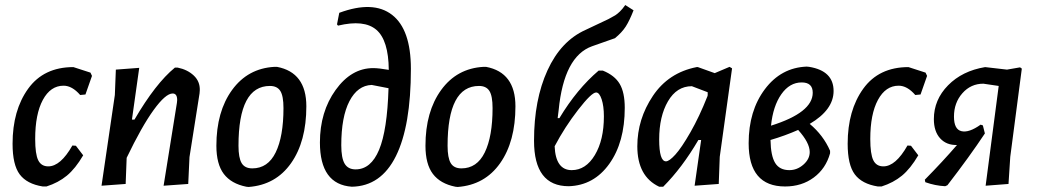

<svg xmlns="http://www.w3.org/2000/svg" viewBox="-20 -735 4125 764"><path d="M272 -468 340 -446 346 -433 320 -359 299 -357Q267 -394 233 -394Q181 -394 150.5 -337.5Q120 -281 120 -182Q120 -122 132 -97.5Q144 -73 172 -73Q221 -73 268 -156L282 -155L311 -117Q280 -64 246 -36Q212 -8 165 7H150Q87 -3 58.5 -41Q30 -79 30 -163Q30 -296 92 -382Q154 -468 272 -468Z M384 4 437 -357 441 -458 534 -465 505 -259H515Q599 -403 676 -466H687Q726 -458 751 -434.5Q776 -411 775 -376L774 -363L734 -110L729 -3L631 4L684 -326L685 -337Q685 -363 667 -363Q639 -363 591.5 -297.5Q544 -232 484 -107L480 -3Z M1072 -469H1082Q1199 -447 1199 -312Q1199 -172 1138 -85.5Q1077 1 969 9L960 8Q900 -4 870.5 -43Q841 -82 841 -155Q841 -291 903.5 -377Q966 -463 1072 -469ZM1054 -393Q929 -393 929 -155Q929 -107 941.5 -86Q954 -65 984 -65Q1046 -65 1077 -128.5Q1108 -192 1108 -305Q1108 -353 1095.5 -373Q1083 -393 1054 -393Z M1380 8Q1253 -1 1253 -168Q1253 -290 1315.5 -377Q1378 -464 1465 -464Q1487 -464 1527 -457Q1526 -575 1477.5 -616.5Q1429 -658 1325 -633L1321 -638L1330 -684Q1465 -734 1540 -676Q1615 -618 1615 -461Q1615 -234 1555.5 -114Q1496 6 1380 8ZM1338 -157Q1338 -106 1351.5 -83.5Q1365 -61 1395 -61Q1456 -61 1488.5 -139Q1521 -217 1526 -384L1459 -397Q1403 -395 1370.5 -332.5Q1338 -270 1338 -157Z M1904 -469H1914Q2031 -447 2031 -312Q2031 -172 1970 -85.5Q1909 1 1801 9L1792 8Q1732 -4 1702.5 -43Q1673 -82 1673 -155Q1673 -291 1735.5 -377Q1798 -463 1904 -469ZM1886 -393Q1761 -393 1761 -155Q1761 -107 1773.5 -86Q1786 -65 1816 -65Q1878 -65 1909 -128.5Q1940 -192 1940 -305Q1940 -353 1927.5 -373Q1915 -393 1886 -393Z M2243 6Q2105 6 2105 -175Q2105 -338 2158.5 -455Q2212 -572 2310 -616L2401 -659Q2420 -669 2428 -674Q2436 -679 2446.5 -689Q2457 -699 2468 -715L2501 -694Q2485 -653 2470 -629.5Q2455 -606 2427 -583L2336 -551Q2224 -511 2203 -297L2199 -265H2206Q2276 -381 2362 -454H2379Q2426 -435 2446 -401Q2466 -367 2466 -306Q2466 -169 2404.5 -83Q2343 3 2243 6ZM2352 -367Q2334 -367 2280.5 -298Q2227 -229 2187 -153Q2191 -58 2255 -58Q2311 -58 2347 -118Q2383 -178 2383 -272Q2383 -313 2374 -340Q2365 -367 2352 -367Z M2752 -468H2757L2824 -444L2883 -469L2893 -463L2844 -111L2840 -3L2744 4L2770 -178H2759Q2694 -67 2619 8H2603Q2516 -33 2516 -153Q2516 -261 2578 -353.5Q2640 -446 2752 -468ZM2603 -180Q2603 -93 2630 -93Q2643 -93 2667.5 -120Q2692 -147 2727.5 -209Q2763 -271 2795 -352L2796 -356V-368L2733 -392Q2673 -392 2638 -332Q2603 -272 2603 -180Z M3104 7Q2959 7 2959 -165Q2959 -294 3023.5 -380Q3088 -466 3190 -470L3200 -469Q3297 -453 3297 -373Q3297 -298 3202 -242Q3256 -197 3283 -135V-125Q3266 -64 3218 -28.5Q3170 7 3104 7ZM3170 -407Q3122 -407 3089 -360Q3056 -313 3048 -235Q3214 -287 3214 -366Q3214 -407 3170 -407ZM3202 -130Q3202 -167 3156 -218Q3104 -195 3046 -178Q3047 -115 3064.5 -86.5Q3082 -58 3121 -58Q3152 -58 3177 -80Q3202 -102 3202 -130Z M3595 -468 3663 -446 3669 -433 3643 -359 3622 -357Q3590 -394 3556 -394Q3504 -394 3473.5 -337.5Q3443 -281 3443 -182Q3443 -122 3455 -97.5Q3467 -73 3495 -73Q3544 -73 3591 -156L3605 -155L3634 -117Q3603 -64 3569 -36Q3535 -8 3488 7H3473Q3410 -3 3381.5 -41Q3353 -79 3353 -163Q3353 -296 3415 -382Q3477 -468 3595 -468Z M3741 6Q3701 4 3662 -10L3660 -20Q3731 -92 3788 -158Q3746 -157 3721 -184.5Q3696 -212 3696 -261Q3696 -338 3752.5 -395.5Q3809 -453 3900 -468L3987 -458L4039 -467L4046 -462L4000 -111L3993 -3L3902 4L3954 -393L3893 -402Q3843 -402 3809.5 -364Q3776 -326 3776 -271Q3776 -220 3806 -213Q3836 -206 3882 -239L3891 -236L3899 -204Q3838 -112 3750 2Z"/></svg>

Font: Alegreya Sans SC Medium
Style: Italic
Weight: 500
Italic angle: -7°
Designer: Juan Pablo del Peral
Foundry: Huerta Tipografica
Version: Version 2.007